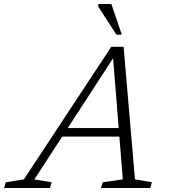

<svg xmlns="http://www.w3.org/2000/svg" viewBox="-84 -936 840 956"><path d="M206.5 -256 220.5 -298.5H541L527.5 -256ZM588 -43 672.5 -28.5 664 0H419L428 -28.5L527.5 -43L477.5 -664.5H491L87 -42.5L173.5 -28.5L164.5 0H-63.5L-55 -28.5L35 -43L470 -703H531.5ZM522.5 -763.5H495.5L404.5 -904.5L406 -916H470.5Z"/></svg>

Font: Newsreader 9pt Light
Style: Italic
Weight: 300
Italic angle: -17°
Designer: Hugues Gentile
Foundry: Production Type
Version: Version 1.003